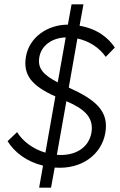

<svg xmlns="http://www.w3.org/2000/svg" viewBox="-20 -795 556 888"><path d="M216 73 233 -20C358 -10 450 -81 467 -180C485 -281 422 -334 298 -390L338 -617C393 -605 440 -574 469 -532L511 -575C483 -617 434 -661 348 -676L366 -775H311L294 -681C199 -681 115 -622 100 -533C85 -446 130 -397 236 -349L190 -89C135 -105 86 -140 59 -184L15 -142C49 -88 105 -47 179 -29L161 73ZM162 -531C171 -584 220 -620 284 -622L247 -414C183 -447 152 -478 162 -531ZM243 -79 287 -327C358 -296 416 -259 403 -182C391 -112 328 -72 243 -79Z"/></svg>

Font: Fixel Text 20240404 Light
Style: Italic
Weight: 300
Width: 4
Italic angle: -10°
Designer: AlfaBravo + MacPaw
Foundry: Kyrylo Tkachov, Marchela Mozhyna, Serhii Makarenko, Maria Weinstein, Zakhar Kryvoshyya
Version: Version 1.211;Glyphs 3.2 (3225)